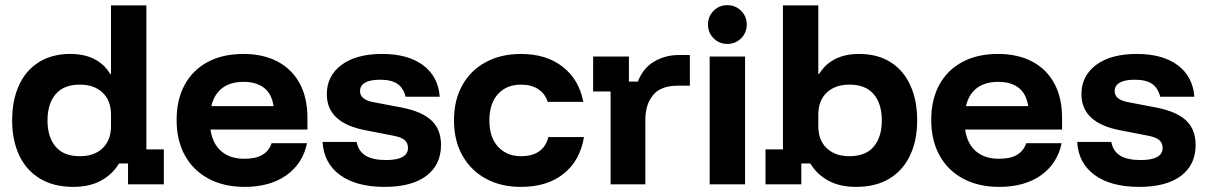

<svg xmlns="http://www.w3.org/2000/svg" viewBox="-20 -721 4720 751"><path d="M266.7 10Q190 10 136.2 -22.5Q82.5 -55 55 -113.8Q27.5 -172.5 27.5 -250Q27.5 -328.3 54.2 -387.1Q80.8 -445.8 132.1 -477.9Q183.3 -510 255 -510Q310 -510 349.6 -489.6Q389.2 -469.2 410.8 -431.7H414.2V-700H552.5V-136.7H620.8V0H480.8V-81.7H445.8Q419.2 -38.3 374.6 -14.2Q330 10 266.7 10ZM292.5 -110Q348.3 -110 381.2 -141.2Q414.2 -172.5 414.2 -227.5V-272.5Q414.2 -327.5 381.2 -358.8Q348.3 -390 292.5 -390Q229.2 -390 197.5 -352.5Q165.8 -315 165.8 -250Q165.8 -185 197.5 -147.5Q229.2 -110 292.5 -110Z M936.7 10Q855.8 10 795.8 -22.1Q735.8 -54.2 703.3 -112.9Q670.8 -171.7 670.8 -251.7Q670.8 -331.7 702.5 -389.6Q734.2 -447.5 792.9 -478.8Q851.7 -510 931.7 -510Q1010 -510 1066.2 -480Q1122.5 -450 1152.5 -394.2Q1182.5 -338.3 1182.5 -260.8V-214.2H803.3Q811.7 -158.3 845.8 -129.2Q880 -100 935.8 -100Q980 -100 1005.8 -115Q1031.7 -130 1042.5 -160.8H1180.8Q1164.2 -80.8 1100 -35.4Q1035.8 10 936.7 10ZM806.7 -305.8H1050Q1043.3 -353.3 1013.3 -377.1Q983.3 -400.8 932.5 -400.8Q881.7 -400.8 849.6 -376.7Q817.5 -352.5 806.7 -305.8Z M1484.2 10Q1374.2 10 1310.4 -36.2Q1246.7 -82.5 1241.7 -165.8H1375Q1381.7 -130 1409.6 -112.5Q1437.5 -95 1490 -95Q1575.8 -95 1575.8 -142.5Q1575.8 -161.7 1562.9 -172.9Q1550 -184.2 1520 -190L1408.3 -211.7Q1258.3 -240.8 1258.3 -352.5Q1258.3 -424.2 1315.8 -467.1Q1373.3 -510 1475 -510Q1575.8 -510 1635 -465.8Q1694.2 -421.7 1700 -342.5H1566.7Q1557.5 -377.5 1534.2 -393.3Q1510.8 -409.2 1466.7 -409.2Q1428.3 -409.2 1408.3 -397.9Q1388.3 -386.7 1388.3 -364.2Q1388.3 -348.3 1400.8 -337.5Q1413.3 -326.7 1439.2 -321.7L1553.3 -300Q1631.7 -284.2 1668.3 -249.2Q1705 -214.2 1705 -154.2Q1705 -76.7 1647.9 -33.3Q1590.8 10 1484.2 10Z M2017.5 10Q1939.2 10 1880.4 -22.1Q1821.7 -54.2 1788.8 -112.5Q1755.8 -170.8 1755.8 -250Q1755.8 -329.2 1788.3 -387.5Q1820.8 -445.8 1880 -477.9Q1939.2 -510 2017.5 -510Q2116.7 -510 2180.8 -460Q2245 -410 2261.7 -322.5H2122.5Q2111.7 -355 2085 -372.5Q2058.3 -390 2017.5 -390Q1961.7 -390 1927.9 -353.3Q1894.2 -316.7 1894.2 -250Q1894.2 -183.3 1928.3 -146.7Q1962.5 -110 2017.5 -110Q2105.8 -110 2125 -185H2264.2Q2249.2 -93.3 2185 -41.7Q2120.8 10 2017.5 10Z M2368.3 0V-363.3H2300V-500H2440V-401.7H2475Q2495 -454.2 2538.3 -480Q2581.7 -505.8 2635.8 -505.8H2678.3V-385.8H2630Q2565 -385.8 2534.6 -349.2Q2504.2 -312.5 2504.2 -252.5V0Z M2755.8 0V-500H2894.2V0ZM2825 -549.2Q2793.3 -549.2 2771.2 -571.2Q2749.2 -593.3 2749.2 -625Q2749.2 -656.7 2771.2 -678.8Q2793.3 -700.8 2825 -700.8Q2856.7 -700.8 2878.8 -678.8Q2900.8 -656.7 2900.8 -625Q2900.8 -593.3 2878.8 -571.2Q2856.7 -549.2 2825 -549.2Z M3328.3 10Q3265 10 3220.4 -14.2Q3175.8 -38.3 3149.2 -81.7H3114.2V0H2974.2V-136.7H3042.5V-700H3180.8V-431.7H3184.2Q3206.7 -469.2 3245.8 -489.6Q3285 -510 3340 -510Q3412.5 -510 3463.3 -477.9Q3514.2 -445.8 3540.8 -387.1Q3567.5 -328.3 3567.5 -250Q3567.5 -172.5 3540 -113.8Q3512.5 -55 3459.2 -22.5Q3405.8 10 3328.3 10ZM3302.5 -110Q3365.8 -110 3397.5 -147.5Q3429.2 -185 3429.2 -250Q3429.2 -315 3397.5 -352.5Q3365.8 -390 3302.5 -390Q3246.7 -390 3213.8 -358.8Q3180.8 -327.5 3180.8 -272.5V-227.5Q3180.8 -172.5 3213.8 -141.2Q3246.7 -110 3302.5 -110Z M3888.3 10Q3807.5 10 3747.5 -22.1Q3687.5 -54.2 3655 -112.9Q3622.5 -171.7 3622.5 -251.7Q3622.5 -331.7 3654.2 -389.6Q3685.8 -447.5 3744.6 -478.8Q3803.3 -510 3883.3 -510Q3961.7 -510 4017.9 -480Q4074.2 -450 4104.2 -394.2Q4134.2 -338.3 4134.2 -260.8V-214.2H3755Q3763.3 -158.3 3797.5 -129.2Q3831.7 -100 3887.5 -100Q3931.7 -100 3957.5 -115Q3983.3 -130 3994.2 -160.8H4132.5Q4115.8 -80.8 4051.7 -35.4Q3987.5 10 3888.3 10ZM3758.3 -305.8H4001.7Q3995 -353.3 3965 -377.1Q3935 -400.8 3884.2 -400.8Q3833.3 -400.8 3801.2 -376.7Q3769.2 -352.5 3758.3 -305.8Z M4435.8 10Q4325.8 10 4262.1 -36.2Q4198.3 -82.5 4193.3 -165.8H4326.7Q4333.3 -130 4361.2 -112.5Q4389.2 -95 4441.7 -95Q4527.5 -95 4527.5 -142.5Q4527.5 -161.7 4514.6 -172.9Q4501.7 -184.2 4471.7 -190L4360 -211.7Q4210 -240.8 4210 -352.5Q4210 -424.2 4267.5 -467.1Q4325 -510 4426.7 -510Q4527.5 -510 4586.7 -465.8Q4645.8 -421.7 4651.7 -342.5H4518.3Q4509.2 -377.5 4485.8 -393.3Q4462.5 -409.2 4418.3 -409.2Q4380 -409.2 4360 -397.9Q4340 -386.7 4340 -364.2Q4340 -348.3 4352.5 -337.5Q4365 -326.7 4390.8 -321.7L4505 -300Q4583.3 -284.2 4620 -249.2Q4656.7 -214.2 4656.7 -154.2Q4656.7 -76.7 4599.6 -33.3Q4542.5 10 4435.8 10Z"/></svg>

Font: Funnel Display Light
Style: Bold
Weight: 700
Version: Version 1.000